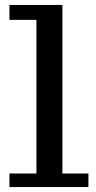

<svg xmlns="http://www.w3.org/2000/svg" viewBox="-20 -755 386 775"><path d="M231.9 -734.9V-54.7H336.9V0H18.1V-54.7H127V-674.8H18.1V-734.9Z"/></svg>

Font: Trocchi
Style: Regular
Weight: 400
Designer: vernon adams
Version: Version 1.0; ttfautohint (v0.8) -l 6 -r 50 -G 100